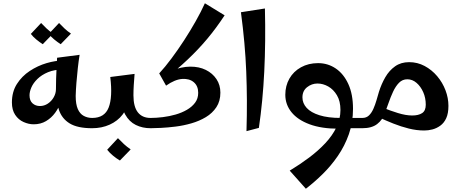

<svg xmlns="http://www.w3.org/2000/svg" viewBox="-20 -786 2824 1177"><path d="M186 -24Q156 -24 124.5 -38Q93 -52 73 -82Q53 -112 53 -158Q53 -223 83.5 -271Q114 -319 162.5 -351Q211 -383 265.5 -399Q320 -415 368 -415L370 -360Q314 -360 274.5 -343.5Q235 -327 209.5 -302Q184 -277 172.5 -250.5Q161 -224 161 -202Q161 -169 179.5 -152.5Q198 -136 225 -136Q251 -136 273.5 -151Q296 -166 309.5 -190Q323 -214 323 -240L369 -232Q366 -198 353.5 -162Q341 -126 318 -94.5Q295 -63 262 -43.5Q229 -24 186 -24ZM545 0Q455 0 407 -29.5Q359 -59 341 -113Q323 -167 323 -240Q323 -274 324 -304Q325 -334 326.5 -364.5Q328 -395 330 -432L468 -450Q462 -413 457 -368Q452 -323 448.5 -279Q445 -235 444 -198Q444 -147 457 -117.5Q470 -88 493.5 -75.5Q517 -63 545 -63L565 -31ZM242 -515Q222 -528 202.5 -544Q183 -560 169 -578L232 -645Q249 -627 266 -611Q283 -595 305 -580ZM352 -515Q332 -528 312.5 -544Q293 -560 279 -578L342 -645Q359 -627 376 -611Q393 -595 415 -580Z M545 0V-63Q621 -63 646 -126.5Q671 -190 656 -314L805 -333Q802 -296 800 -264Q798 -232 798 -202L761 -172Q761 -122 731 -83Q701 -44 652.5 -22Q604 0 545 0ZM903 0Q853 0 812.5 -20Q772 -40 747.5 -84Q723 -128 723 -202H798Q798 -132 825 -97.5Q852 -63 903 -63L923 -31ZM715 198Q693 185 672.5 168Q652 151 637 132L703 61Q722 81 740 97.5Q758 114 781 130Z M984 -295 956 -336Q992 -375 1031.5 -428Q1071 -481 1109 -539.5Q1147 -598 1180 -656.5Q1213 -715 1236 -766L1357 -692Q1305 -613 1250.5 -548Q1196 -483 1131.5 -422Q1067 -361 984 -295ZM903 0V-63Q938 -63 978.5 -68Q1019 -73 1057 -84Q1095 -95 1126 -113Q1157 -131 1176 -156.5Q1195 -182 1195 -217Q1195 -259 1168 -282Q1141 -305 1096.5 -302Q1052 -299 998 -261L956 -336L1030 -352Q1091 -377 1145.5 -377.5Q1200 -378 1241.5 -357.5Q1283 -337 1307 -301Q1331 -265 1331 -218Q1331 -166 1306.5 -129Q1282 -92 1242 -68Q1202 -44 1153.5 -30Q1105 -16 1056.5 -10Q1008 -4 967.5 -2Q927 0 903 0Z M1491 18Q1494 -81 1493.5 -170.5Q1493 -260 1489.5 -347Q1486 -434 1478 -523.5Q1470 -613 1457 -711L1604 -734Q1609 -531 1600 -348Q1591 -165 1567 -2Z M2096 0V-63Q2122 -63 2147.5 -63Q2173 -63 2201 -63L2221 -32L2201 0Q2173 0 2147.5 0Q2122 0 2096 0ZM1855 371 1756 260Q1819 222 1875 180Q1931 138 1974.5 91.5Q2018 45 2042.5 -6Q2067 -57 2067 -112Q2067 -166 2045.5 -202Q2024 -238 1992 -256Q1960 -274 1926 -274Q1891 -274 1862.5 -251.5Q1834 -229 1834 -189Q1834 -153 1860 -124.5Q1886 -96 1938.5 -79.5Q1991 -63 2069 -63L2056 3Q1951 3 1878 -24Q1805 -51 1767 -98Q1729 -145 1729 -205Q1729 -260 1754 -304Q1779 -348 1825 -373.5Q1871 -399 1930 -399Q1990 -399 2038.5 -366Q2087 -333 2115.5 -270.5Q2144 -208 2144 -119Q2144 -35 2118.5 37Q2093 109 2051 170Q2009 231 1958 281Q1907 331 1855 371Z M2581 14Q2534 14 2486 2Q2438 -10 2391.5 -28.5Q2345 -47 2302 -67L2332 -124Q2371 -108 2419.5 -93Q2468 -78 2507 -78Q2545 -78 2567.5 -92.5Q2590 -107 2590 -144Q2590 -186 2574.5 -221Q2559 -256 2533.5 -278Q2508 -300 2477 -300Q2447 -300 2426 -278.5Q2405 -257 2389.5 -223.5Q2374 -190 2362 -155Q2350 -120 2339 -92Q2325 -51 2292 -25.5Q2259 0 2201 0V-63Q2226 -63 2242 -78.5Q2258 -94 2269 -119Q2280 -144 2288 -171.5Q2296 -199 2303 -223Q2318 -271 2342 -312.5Q2366 -354 2402 -379.5Q2438 -405 2488 -405Q2539 -405 2583 -381.5Q2627 -358 2660 -319Q2693 -280 2711 -232.5Q2729 -185 2729 -137Q2729 -91 2715.5 -61.5Q2702 -32 2679 -15.5Q2656 1 2630.5 7.5Q2605 14 2581 14Z"/></svg>

Font: Marhey Light
Style: Regular
Weight: 400
Version: Version 1.000